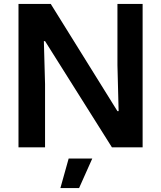

<svg xmlns="http://www.w3.org/2000/svg" viewBox="-20 -749 819 976"><path d="M74 0V-729H238L577 -184H583L577 -418V-729H705V0H549L209 -540H203L209 -322V0ZM287 207 329 57H449L382 207Z"/></svg>

Font: Mona Sans SemiBold
Style: Regular
Weight: 600
Designer: Deni Anggara
Foundry: GitHub
Version: Version 2.000;Glyphs 3.2.3 (3260)